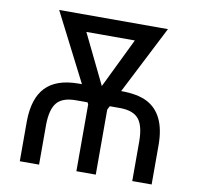

<svg xmlns="http://www.w3.org/2000/svg" viewBox="-79 -794 905 876"><g transform="rotate(10 373.5 -355.5)"><path d="M468.3 -395.5Q544.4 -395.5 588.9 -372.8Q633.3 -350.1 656 -303.2Q678.7 -256.3 679.2 -184.6V0H589.4V-184.6Q588.9 -254.4 564.5 -285.6Q540 -316.9 481.4 -318.4H429.2L420.4 -301.3V0H330.6V-309.6L326.2 -318.4H272.9Q210 -318.4 184.3 -287.1Q158.7 -255.9 157.7 -186.5V0H68.4V-187.5Q69.8 -291.5 118.7 -343Q167.5 -394.5 269 -395.5H286.6L125.5 -710.9H629.4ZM377.4 -402.8 489.7 -633.8H265.1Z"/></g></svg>

Font: Roboto Condensed
Style: Regular
Weight: 400
Designer: Google
Version: Version 2.001047; 2015